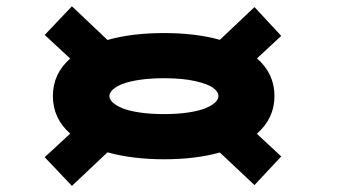

<svg xmlns="http://www.w3.org/2000/svg" viewBox="-20 -675 1090 610"><path d="M208.5 -84.5 122 -175.5 203 -250.5Q148 -299 148 -370Q148 -440.5 203 -489L122 -564L208.5 -655L321.5 -548Q398.5 -570 501.5 -570Q601.5 -570 678.5 -548.5L788.5 -652.5L873.5 -561L796.5 -489.5Q852 -441 852 -370Q852 -299 796 -250L873.5 -178L788.5 -87L678.5 -190.5Q601.5 -169 501.5 -169Q401 -169 321.5 -191ZM501.5 -312.5Q545 -312.5 579.2 -317.8Q613.5 -323 633.5 -331.5Q653.5 -340 663.8 -349.8Q674 -359.5 674 -370Q674 -383.5 657 -396Q640 -408.5 599.5 -417.5Q559 -426.5 501.5 -426.5Q457.5 -426.5 422.8 -421.2Q388 -416 368 -407.8Q348 -399.5 337.8 -389.8Q327.5 -380 327.5 -370Q327.5 -359.5 337.8 -349.8Q348 -340 368 -331.5Q388 -323 422.8 -317.8Q457.5 -312.5 501.5 -312.5Z"/></svg>

Font: League Mono Extended ExtraBold
Style: Regular
Weight: 800
Width: 9
Designer: Tyler Finck
Foundry: The League of Moveable Type / Tyler Finck
Version: Version 2.210